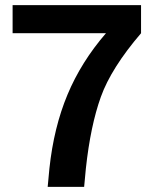

<svg xmlns="http://www.w3.org/2000/svg" viewBox="-20 -731 614 751"><path d="M531.7 -601.1Q415 -464.8 374.5 -352.1Q334 -239.3 315.9 -72.3L309.1 0H166.5L173.3 -72.3Q190.4 -232.4 243.9 -360.6Q297.4 -488.8 394.5 -601.1H29.3V-710.9H531.7Z"/></svg>

Font: Roboto Web
Style: Bold
Weight: 700
Designer: Google
Version: Version 1.200310; 2013